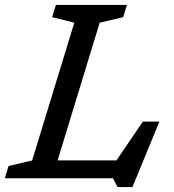

<svg xmlns="http://www.w3.org/2000/svg" viewBox="-40 -727 708 783"><path d="M366.5 -634.5 195 -73H435L542.5 -231H610L500 36H439.5L420.5 0H-20.5L-5 -50L91 -72.5L263 -634.5L172.5 -657L188 -707H477.5L462.5 -657Z"/></svg>

Font: Newsreader 6pt
Style: Italic
Weight: 400
Italic angle: -17°
Designer: Hugues Gentile
Foundry: Production Type
Version: Version 1.003; ttfautohint (v1.8.3)